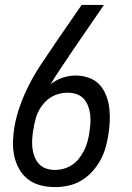

<svg xmlns="http://www.w3.org/2000/svg" viewBox="-20 -755 540 783"><path d="M204 8Q173 8 144.5 0.5Q116 -7 94 -24Q72 -41 58 -66Q44 -91 38 -119.5Q32 -148 33 -178.5Q34 -209 39 -239Q47 -283 62.5 -326Q78 -369 99 -410Q120 -451 146 -490.5Q172 -530 199 -569L200 -570V-571L313 -735H404L262 -528V-527Q242 -498 223 -469.5Q204 -441 186 -411Q208 -429 235 -438Q262 -447 288 -447Q316 -447 342 -438Q368 -429 385.5 -410Q403 -391 413 -365.5Q423 -340 426 -312.5Q429 -285 427.5 -257Q426 -229 421 -200Q417 -174 409 -148Q401 -122 387 -97.5Q373 -73 353 -52Q333 -31 308.5 -17Q284 -3 257 2.5Q230 8 204 8ZM204 -62Q222 -62 240 -67Q258 -72 274 -82.5Q290 -93 302 -108.5Q314 -124 322.5 -140.5Q331 -157 336 -175Q341 -193 344 -211V-212Q347 -231 348.5 -249.5Q350 -268 348 -286.5Q346 -305 339.5 -322Q333 -339 321.5 -352Q310 -365 292.5 -371Q275 -377 256 -377Q235 -377 213 -370Q191 -363 173.5 -348Q156 -333 144 -313.5Q132 -294 126 -273Q123 -262 120.5 -251Q118 -240 117 -229L116 -228Q113 -209 111.5 -190Q110 -171 112 -152.5Q114 -134 120.5 -117Q127 -100 138.5 -87Q150 -74 167.5 -68Q185 -62 204 -62Z"/></svg>

Font: Iosevka Fixed
Style: Italic
Weight: 400
Italic angle: -9°
Monospace: yes
Designer: Belleve Invis
Foundry: Belleve Invis
Version: Version 33.2.4